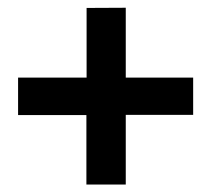

<svg xmlns="http://www.w3.org/2000/svg" viewBox="-20 -586 550 498"><path d="M204.1 -107.4H306.2V-288.1H481V-384.8H306.2V-565.9L204.6 -565.4V-384.8H26.9V-287.6H204.1Z"/></svg>

Font: Wand UI Pro Bold
Style: Regular
Weight: 700
Designer: Andreas Faust
Version: Version 1.003;FEAKit 1.0